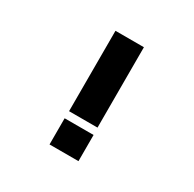

<svg xmlns="http://www.w3.org/2000/svg" viewBox="-154 -861 1032 1023"><g transform="rotate(30 362.0 -350.0)"><path d="M273 -161V0H451V-161ZM274.5 -205.5H449.5V-700H274.5Z"/></g></svg>

Font: Melete Bold
Style: Regular
Weight: 700
Width: 6
Designer: Sora Sagano
Foundry: DOT COLON
Version: Version 0.200;FEAKit 1.0